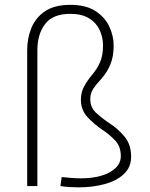

<svg xmlns="http://www.w3.org/2000/svg" viewBox="-20 -785 633 810"><path d="M234.9 0 240.2 -38.1Q260.3 -36.1 280.5 -34.4Q300.8 -32.7 320.3 -32.7Q397 -32.7 443.4 -58.6Q489.7 -84.5 489.7 -126Q489.7 -167 466.1 -192.1Q442.4 -217.3 412.1 -237.3Q379.4 -258.8 350.3 -289.6Q321.3 -320.3 321.3 -364.3Q321.3 -396 335.2 -421.1Q349.1 -446.3 367.7 -468.3Q389.2 -493.2 401.9 -522.2Q414.6 -551.3 414.6 -592.8Q414.6 -627.9 400.4 -658.4Q386.2 -689 355.7 -707.8Q325.2 -726.6 276.9 -726.6Q203.1 -726.6 170.4 -683.8Q137.7 -641.1 137.7 -573.2V0H94.7V-573.2Q94.7 -623.5 112.5 -667.2Q130.4 -710.9 170.4 -737.8Q210.4 -764.6 276.9 -764.6Q341.8 -764.6 382.1 -738.8Q422.4 -712.9 440.9 -673.3Q459.5 -633.8 459.5 -592.8Q459.5 -546.9 446 -513.9Q432.6 -481 408.2 -453.1Q385.7 -429.2 373.3 -410.4Q360.8 -391.6 360.8 -366.7Q360.8 -332 385.5 -309.1Q410.2 -286.1 442.4 -264.6Q475.6 -243.7 504.4 -210Q533.2 -176.3 533.2 -124Q533.2 -79.1 502.4 -50.5Q471.7 -22 421.4 -8.3Q371.1 5.4 311.5 5.4Q292.5 5.4 273.2 4.2Q253.9 2.9 234.9 0Z"/></svg>

Font: Estedad-FD ExtraLight
Style: Regular
Weight: 200
Designer: Amin Abedi
Version: Version 7.3